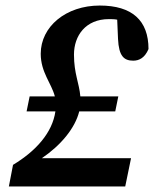

<svg xmlns="http://www.w3.org/2000/svg" viewBox="-20 -673 568 693"><path d="M12 0H432L453 -102H131C199 -148 251 -210 266 -271H396L407 -325H270C266 -373 247 -407 247 -476C247 -544 289 -604 373 -604C383 -604 392 -604 403 -602C404 -578 405 -555 406 -532C409 -471 427 -454 461 -454C483 -454 503 -465 516 -496C516 -599 457 -653 340 -653C218 -653 127 -577 127 -479C127 -412 166 -372 178 -325H87L76 -271H180C169 -194 110 -128 27 -78Z"/></svg>

Font: Source Serif Pro Semibold
Style: Italic
Weight: 600
Italic angle: -12°
Designer: Frank Grießhammer
Foundry: Adobe Systems Incorporated
Version: Version 3.001;hotconv 1.0.111;makeotfexe 2.5.65597